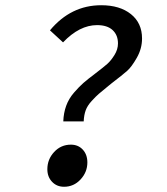

<svg xmlns="http://www.w3.org/2000/svg" viewBox="-20 -702 640 734"><path d="M222 -238Q223 -270 233 -297.5Q243 -325 263 -348Q283 -371 299 -385Q315 -399 343 -420Q377 -446 390.5 -458Q404 -470 417.5 -491.5Q431 -513 431 -536Q431 -568 410.5 -587Q390 -606 351 -606Q284 -606 221 -540L171 -586Q251 -682 367 -682Q438 -682 480.5 -648Q523 -614 523 -555Q523 -516 503 -481Q483 -446 466 -431Q449 -416 406 -383Q399 -377 395 -374Q368 -352 357.5 -343Q347 -334 330.5 -316Q314 -298 307.5 -280Q301 -262 300 -238ZM225 12Q197 12 179 -7Q161 -26 161 -55Q161 -93 187 -121Q213 -149 251 -149Q279 -149 296.5 -130Q314 -111 314 -81Q314 -44 288 -16Q262 12 225 12Z"/></svg>

Font: TypoPRO Source Code Pro
Style: Italic
Weight: 500
Italic angle: -11°
Monospace: yes
Designer: Paul D. Hunt, Teo Tuominen
Foundry: Adobe Systems Incorporated
Version: Version 1.030;PS 1.0;hotconv 1.0.84;makeotf.lib2.5.63406